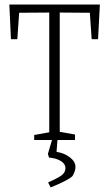

<svg xmlns="http://www.w3.org/2000/svg" viewBox="-20 -614 478 842"><path d="M418 -594 410 -442H382L374 -558L242 -559V-36L309 -24V0H232L228 52Q262 57 286.5 76Q311 95 311 118Q311 128 307 139Q303 150 298 158Q279 177 202 208L191 186Q234 167 250.5 154.5Q267 142 267 123Q267 105 247.5 92.5Q228 80 195 77L190 61L208 0H130V-22L196 -34V-559L64 -558L56 -442H28L21 -594Z"/></svg>

Font: Grenze ExtraLight
Style: Regular
Weight: 275
Designer: Renata Polastri
Foundry: Omnibus-Type
Version: Version 1.002; ttfautohint (v1.8)